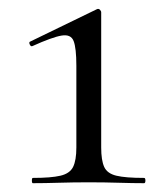

<svg xmlns="http://www.w3.org/2000/svg" viewBox="-20 -416 372 436"><path d="M54.6 0Q52.4 0 52.4 -6Q52.4 -12 54.6 -12Q95.8 -12 117.2 -17Q138.6 -22 146 -37Q153.4 -52 153.4 -81V-266.6Q153.4 -306.8 147.2 -322.8Q141 -338.8 119.7 -335.2Q98.4 -331.6 53.8 -311.4Q50 -309.6 47.5 -315.1Q45 -320.6 49 -321.8L199.8 -395Q203.8 -397 206.8 -394Q209.8 -391 209.8 -388V-81Q209.8 -52 216.6 -37Q223.4 -22 244.3 -17Q265.2 -12 307.2 -12Q310.2 -12 310.2 -6Q310.2 0 307.2 0Q281.6 0 249.6 -1Q217.6 -2 181 -2Q146 -2 113.5 -1Q81 0 54.6 0Z"/></svg>

Font: Cormorant Light
Style: Regular
Weight: 300
Designer: Christian Thalmann (Catharsis Fonts)
Foundry: Catharsis Fonts
Version: Version 4.000